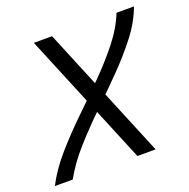

<svg xmlns="http://www.w3.org/2000/svg" viewBox="-113 -728 826 837"><g transform="rotate(-20 300.0 -309.0)"><path d="M85.5 0H2.5Q36.5 -65.5 90.5 -127.5Q144.5 -189.5 207 -250Q269.5 -310.5 330 -371Q390.5 -431.5 439.2 -492.8Q488 -554 513.5 -618H594.5Q571 -553.5 523.2 -491.8Q475.5 -430 415.2 -369Q355 -308 292.2 -247Q229.5 -186 175 -124.8Q120.5 -63.5 85.5 0ZM470 0H385.5L130 -618H214.5Z"/></g></svg>

Font: Victor Mono Thin
Style: Italic
Weight: 100
Italic angle: -12°
Monospace: yes
Designer: Rune Bjørnerås
Version: Version 1.561;gftools[0.9.30]